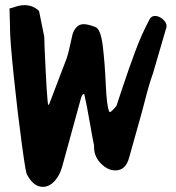

<svg xmlns="http://www.w3.org/2000/svg" viewBox="-20 -728 685 747"><path d="M17 -695 32 -699Q56 -708 75 -708Q109 -708 132 -685L152 -586Q152 -583 152.5 -577Q153 -571 153 -567V-553Q163 -324 168 -319Q172 -323 173 -327L239 -500Q246 -520 252 -549Q258 -578 262 -593.5Q266 -609 277 -621.5Q288 -634 306 -634Q321 -634 351 -623Q372 -615 380 -548Q388 -481 391.5 -400Q395 -319 404 -296Q405 -292 408 -292Q413 -292 433 -316Q440 -337 456.5 -386.5Q473 -436 482 -461.5Q491 -487 505 -525Q519 -563 533 -594Q547 -625 562 -653Q569 -666 583 -666Q598 -666 613 -653.5Q628 -641 628 -626Q628 -622 627 -620L575 -442Q567 -420 559.5 -394.5Q552 -369 544 -337Q536 -305 531 -288L483 -117Q470 -65 429 -65Q399 -65 372.5 -92Q346 -119 346 -155V-162Q341 -184 329 -253.5Q317 -323 308 -361Q307 -362 305 -362Q300 -362 295 -346L222 -80Q212 -44 191.5 -22.5Q171 -1 147 -1Q110 -1 85 -49Q81 -49 64.5 -170.5Q48 -292 33.5 -432Q19 -572 19 -617V-623Z"/></svg>

Font: NaniFont Regular
Style: Regular
Weight: 400
Designer: Nanigashitei
Version: Version 1.036